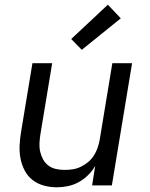

<svg xmlns="http://www.w3.org/2000/svg" viewBox="-20 -789 640 817"><path d="M222 8Q193 8 166 0.5Q139 -7 118 -23.5Q97 -40 84.5 -64.5Q72 -89 67 -116Q62 -143 63.5 -172Q65 -201 70 -230L118 -520H202L152 -218Q149 -199 148 -180Q147 -161 151 -143.5Q155 -126 163.5 -110.5Q172 -95 186 -84.5Q200 -74 218 -70Q236 -66 255 -66Q272 -66 289 -68.5Q306 -71 323 -79Q340 -87 354.5 -99Q369 -111 379 -126.5Q389 -142 395 -159Q401 -176 404 -193L458 -520H542L456 0H372L385 -83Q373 -62 355 -44Q337 -26 315 -14Q293 -2 269 3Q245 8 222 8ZM328 -577 283 -623 439 -769 494 -711Z"/></svg>

Font: Iosevka Aile Oblique
Style: Regular
Weight: 400
Italic angle: -9°
Designer: Belleve Invis
Foundry: Belleve Invis
Version: Version 31.1.0; ttfautohint (v1.8.4)